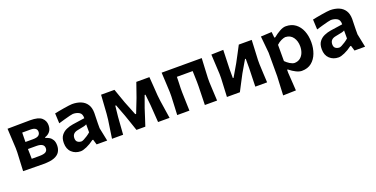

<svg xmlns="http://www.w3.org/2000/svg" viewBox="-23 -1216 4142 2117"><g transform="rotate(-20 2048.0 -157.5)"><path d="M58 0Q60.5 -54 63 -104.5Q65.5 -155 68.5 -217V-267Q64.5 -338.5 62 -391Q59.5 -443.5 56.5 -498Q109.5 -498.5 181.5 -499.5Q253.5 -500.5 322 -501Q419 -501 457 -467.2Q495 -433.5 495 -381Q495 -334 471.5 -306Q448 -278 413.5 -268.5V-260Q437 -254 458.5 -241Q480 -228 494 -203.5Q508 -179 508 -139Q508 -98 489.2 -65.8Q470.5 -33.5 424.8 -15.2Q379 3 297 3Q224 2.5 163.5 1.5Q103 0.5 58 0ZM194 -403Q193.5 -377 193 -349.8Q192.5 -322.5 192 -293.5H281Q327.5 -293.5 347 -308.8Q366.5 -324 366.5 -350.5Q366.5 -403 291 -403ZM194 -95.5H283Q336.5 -95.5 358.2 -109.5Q380 -123.5 380 -153Q380 -211 290 -211H191.5Q192.5 -180.5 193 -152.5Q193.5 -124.5 194 -95.5Z M732 11.5Q669 11.5 627.2 -27.5Q585.5 -66.5 585.5 -137Q585.5 -193 610.2 -225.8Q635 -258.5 672.5 -274.8Q710 -291 748.5 -297L891.5 -318Q893.5 -368.5 862.8 -387Q832 -405.5 789 -405.5Q781 -405.5 751.2 -398.2Q721.5 -391 683.8 -380.2Q646 -369.5 613 -359.5L607.5 -477.5Q625.5 -481.5 655.5 -487Q685.5 -492.5 718.2 -498Q751 -503.5 778.2 -507Q805.5 -510.5 818 -510.5Q875 -510.5 919.8 -492.2Q964.5 -474 990 -435Q1015.5 -396 1015.5 -334Q1015.5 -309.5 1014 -275Q1012.5 -240.5 1012.5 -211V-156Q1020 -119.5 1027.8 -81.5Q1035.5 -43.5 1044.5 0H920.5L902 -61.5H892.5Q847.5 -27.5 802.8 -8Q758 11.5 732 11.5ZM777.5 -88Q785.5 -88 804.8 -97.5Q824 -107 846.8 -122Q869.5 -137 888 -153.5V-247.5Q878 -240.5 857.2 -235.2Q836.5 -230 779.5 -219.5Q713 -207.5 713 -147Q713 -114.5 732.5 -101.2Q752 -88 777.5 -88Z M1101 0Q1109 -54 1116.8 -107Q1124.5 -160 1132.5 -212L1139.5 -280Q1143 -334 1146.8 -389Q1150.5 -444 1154 -498H1311Q1325.5 -456 1340.5 -414Q1355.5 -372 1370 -330.5L1435 -167.5H1445L1509 -330.5Q1523.5 -372 1538.2 -414Q1553 -456 1567.5 -498H1721Q1725 -445 1729 -389Q1733 -333 1736.5 -279.5L1744.5 -210Q1752 -159 1760.2 -106.2Q1768.5 -53.5 1776.5 0H1641.5Q1638 -50.5 1634.5 -101.2Q1631 -152 1627.5 -202.5L1614 -331H1604.5L1555 -194.5Q1539.5 -146.5 1523.8 -97.2Q1508 -48 1492 0H1388Q1371.5 -48.5 1355 -97Q1338.5 -145.5 1322 -192.5L1269.5 -331H1260L1246.5 -205Q1242.5 -153.5 1239 -102.8Q1235.5 -52 1231.5 0Z M1866 0Q1868.5 -54.5 1871 -104.8Q1873.5 -155 1876 -217V-267Q1872.5 -338.5 1870 -391.2Q1867.5 -444 1864.5 -498H2335Q2332 -444 2329.5 -391.2Q2327 -338.5 2323.5 -267V-217Q2326.5 -155 2328.8 -104.8Q2331 -54.5 2334 0H2190.5Q2192 -54.5 2193.2 -104.8Q2194.5 -155 2196 -217V-267Q2195 -305.5 2194 -337Q2193 -368.5 2192 -397.5H2007Q2006.5 -368.5 2005.5 -337Q2004.5 -305.5 2003 -267V-217Q2005 -155 2006.2 -104.8Q2007.5 -54.5 2009.5 0Z M2449.5 0Q2452 -54 2454.5 -104.5Q2457 -155 2460 -217V-267Q2456 -338.5 2453.5 -391Q2451 -443.5 2448 -498L2589 -502Q2587.5 -450.5 2585.8 -400.5Q2584 -350.5 2582 -283.5V-173.5H2590.5L2673 -315Q2698 -361.5 2722.2 -407.2Q2746.5 -453 2770 -498H2921.5Q2919 -443.5 2916.5 -391Q2914 -338.5 2910.5 -267V-217Q2913 -155 2915.5 -104.5Q2918 -54 2921 0H2782.5Q2784 -53 2785.2 -102.5Q2786.5 -152 2788.5 -213V-325H2780L2698.5 -185.5Q2674 -139 2649.5 -92.2Q2625 -45.5 2601.5 0Z M3038 196Q3040.5 141.5 3043 89.2Q3045.5 37 3048.5 -25V-302Q3044 -349.5 3039.2 -398.5Q3034.5 -447.5 3029.5 -498L3157.5 -504.5L3164.5 -436H3175.5Q3211 -465.5 3251.2 -488.2Q3291.5 -511 3324.5 -511Q3391 -511 3437 -476.5Q3483 -442 3506.8 -383Q3530.5 -324 3530.5 -250Q3530.5 -180.5 3508.2 -120.8Q3486 -61 3440.5 -24.2Q3395 12.5 3326 12.5Q3297 12.5 3260 -5.5Q3223 -23.5 3184 -55H3175.5V-18.5Q3179.5 39 3182.5 88.5Q3185.5 138 3189 192ZM3280 -97Q3321 -98.5 3347.5 -120Q3374 -141.5 3387 -175.5Q3400 -209.5 3400 -249Q3400 -311 3369.5 -354.5Q3339 -398 3279 -400.5Q3258 -398.5 3229.5 -385.2Q3201 -372 3175.5 -347.5V-157Q3197.5 -134 3226.2 -116.2Q3255 -98.5 3280 -97Z M3758 11.5Q3695 11.5 3653.2 -27.5Q3611.5 -66.5 3611.5 -137Q3611.5 -193 3636.2 -225.8Q3661 -258.5 3698.5 -274.8Q3736 -291 3774.5 -297L3917.5 -318Q3919.5 -368.5 3888.8 -387Q3858 -405.5 3815 -405.5Q3807 -405.5 3777.2 -398.2Q3747.5 -391 3709.8 -380.2Q3672 -369.5 3639 -359.5L3633.5 -477.5Q3651.5 -481.5 3681.5 -487Q3711.5 -492.5 3744.2 -498Q3777 -503.5 3804.2 -507Q3831.5 -510.5 3844 -510.5Q3901 -510.5 3945.8 -492.2Q3990.5 -474 4016 -435Q4041.5 -396 4041.5 -334Q4041.5 -309.5 4040 -275Q4038.5 -240.5 4038.5 -211V-156Q4046 -119.5 4053.8 -81.5Q4061.5 -43.5 4070.5 0H3946.5L3928 -61.5H3918.5Q3873.5 -27.5 3828.8 -8Q3784 11.5 3758 11.5ZM3803.5 -88Q3811.5 -88 3830.8 -97.5Q3850 -107 3872.8 -122Q3895.5 -137 3914 -153.5V-247.5Q3904 -240.5 3883.2 -235.2Q3862.5 -230 3805.5 -219.5Q3739 -207.5 3739 -147Q3739 -114.5 3758.5 -101.2Q3778 -88 3803.5 -88Z"/></g></svg>

Font: Commissioner Loud SemiBold
Style: Regular
Weight: 600
Designer: Kostas Bartsokas
Foundry: Kostas Bartsokas
Version: Version 1.000; ttfautohint (v1.8.3)